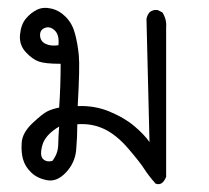

<svg xmlns="http://www.w3.org/2000/svg" viewBox="-20 -280 540 496"><path d="M381.8 194.3Q362.3 171.9 352.5 156.2Q342.8 140.6 312 104.5Q281.2 68.4 249 53.2Q216.8 38.1 179.7 41Q179.7 74.2 176.8 107.4Q173.8 140.6 150.4 165.5Q127 190.4 101.6 185.5Q76.2 180.7 60.5 165.5Q44.9 150.4 39.6 131.8Q34.2 113.3 36.1 87.9Q38.1 62.5 64 38.1Q89.8 13.7 103 7.3Q116.2 1 132.8 -2Q134.8 -29.3 135.7 -58.1Q136.7 -86.9 136.7 -115.2Q96.7 -115.2 80.1 -121.1Q63.5 -127 46.4 -145.5Q29.3 -164.1 31.7 -190.4Q34.2 -216.8 46.9 -231.9Q59.6 -247.1 75.7 -254.9Q91.8 -262.7 112.8 -257.8Q133.8 -252.9 150.4 -235.8Q167 -218.8 173.8 -192.9Q180.7 -167 183.6 -137.2Q186.5 -107.4 180.7 -5.9Q224.6 -7.8 263.2 8.3Q301.8 24.4 327.1 45.9Q352.5 67.4 366.2 86.9L358.4 -231.4Q360.4 -241.2 366.2 -248Q375 -255.9 387.7 -253.9L399.4 -248Q411.1 -230.5 409.2 -208V176.8Q399.4 201.2 381.8 194.3ZM115.2 135.7Q129.9 117.2 130.4 93.8Q130.9 70.3 132.8 46.9Q96.7 68.4 89.4 95.2Q82 122.1 91.3 130.9Q100.6 139.6 115.2 135.7ZM130.9 -163.1Q133.8 -189.5 121.6 -201.2Q109.4 -212.9 96.2 -208Q83 -203.1 83.5 -188.5Q84 -173.8 97.2 -167Q110.4 -160.2 130.9 -163.1Z"/></svg>

Font: JasonHandwriting4
Style: Regular
Weight: 400
Version: Version 1.01.21